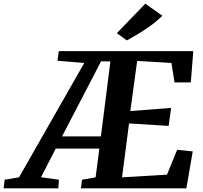

<svg xmlns="http://www.w3.org/2000/svg" viewBox="-115 -1020 1101 1040"><path d="M-95 0 -90 -46.5 -12 -59.5 341.5 -679 196.5 -691 203.5 -743H932L918.5 -573.5H830.5L813.5 -679L628 -690L591 -418.5L812 -435.5L798.5 -338L584 -351.5L546 -59.5L789.5 -74L844.5 -208.5L929 -200L894.5 0H323L329.5 -46.5L403 -59.5L423 -215H187L107 -60L204 -46.5L201 0ZM221 -281H431.5L483 -687L432.5 -688ZM572 -801 518 -840.5 672 -1000 764.5 -935Q735 -905.5 700 -880.2Q665 -855 631.5 -835.2Q598 -815.5 572 -801Z"/></svg>

Font: Merriweather 20pt
Style: Bold Italic
Weight: 700
Italic angle: -7.8°
Version: Version 2.101